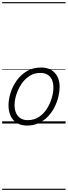

<svg xmlns="http://www.w3.org/2000/svg" viewBox="-20 -1145 628 1780"><path d="M231 19Q175 19 136.5 -4.5Q98 -28 78.5 -70.5Q59 -113 59 -168Q59 -223 78 -284Q97 -345 135 -398.5Q173 -452 229.5 -485.5Q286 -519 362 -519Q417 -519 455 -496.5Q493 -474 513 -433.5Q533 -393 533 -339Q533 -298 521.5 -249.5Q510 -201 486.5 -153.5Q463 -106 426.5 -67Q390 -28 341.5 -4.5Q293 19 231 19ZM237 -31Q296 -31 341 -61Q386 -91 415.5 -138Q445 -185 460 -237Q475 -289 475 -334Q475 -376 461.5 -406Q448 -436 421 -452.5Q394 -469 355 -469Q297 -469 252.5 -440Q208 -411 177.5 -364.5Q147 -318 131 -266.5Q115 -215 115 -171Q115 -128 129.5 -96.5Q144 -65 171 -48Q198 -31 237 -31ZM0 605H588V615H0ZM0 -20H588V0H0ZM0 -505H588V-500H0ZM0 -1125H588V-1115H0Z"/></svg>

Font: Playwrite CU Guides
Style: Regular
Weight: 400
Designer: Veronika Burian, José Scaglione
Foundry: TypeTogether
Version: Version 1.003